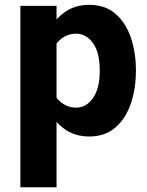

<svg xmlns="http://www.w3.org/2000/svg" viewBox="-20 -561 611 796"><path d="M64.5 -536.6V215.3H214.4V-536.6ZM543.5 -268.6Q543.5 -344.2 522.2 -406Q501 -467.8 458 -504.4Q415 -541 350.1 -541Q287.6 -541 243.2 -506.8Q198.7 -472.7 166.5 -413.1L207.5 -371.1Q224.6 -397 247.3 -409.2Q270 -421.4 295.4 -421.4Q337.4 -421.4 365.5 -382.3Q393.6 -343.3 393.6 -268.6Q393.6 -194.3 365.5 -154.5Q337.4 -114.7 295.4 -114.7Q270 -114.7 247.3 -127.2Q224.6 -139.6 207.5 -165.5L166.5 -123Q198.7 -63.5 243.2 -29.3Q287.6 4.9 350.1 4.9Q415 4.9 458 -32Q501 -68.8 522.2 -130.9Q543.5 -192.9 543.5 -268.6Z"/></svg>

Font: Estedad-FD-VF Thin
Style: Regular
Weight: 100
Designer: Amin Abedi
Version: Version 5.0